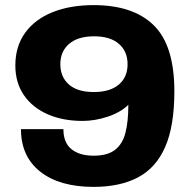

<svg xmlns="http://www.w3.org/2000/svg" viewBox="-20 -719 748 751"><path d="M346 12Q213 12 137.5 -47.5Q62 -107 62 -214H228Q228 -161 259.5 -135.5Q291 -110 346 -110Q400 -110 429.5 -132.5Q459 -155 470.5 -199Q482 -243 482 -309Q451 -279 401 -262.5Q351 -246 303 -246Q225 -246 165.5 -272.5Q106 -299 73 -347.5Q40 -396 40 -463Q40 -538 78.5 -591Q117 -644 186 -671.5Q255 -699 346 -699Q501 -699 581.5 -620Q662 -541 662 -362Q662 -226 626 -144Q590 -62 519.5 -25Q449 12 346 12ZM347 -359Q410 -359 444.5 -388Q479 -417 479 -468Q479 -518 445 -547.5Q411 -577 348 -577Q285 -577 250.5 -547.5Q216 -518 216 -468Q216 -418 249.5 -388.5Q283 -359 347 -359Z"/></svg>

Font: Archivo SemiExpanded ExtraBold
Style: Regular
Weight: 800
Width: 6
Designer: Hector Gatti
Foundry: Omnibus-Type
Version: Version 2.001; ttfautohint (v1.8.3)